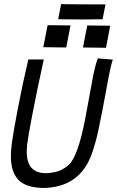

<svg xmlns="http://www.w3.org/2000/svg" viewBox="-20 -932 582 957"><path d="M505.9 -910.2 491.2 -835.9H482.9Q454.6 -835 384.3 -835Q311.5 -835 278.3 -835.9L270 -836.4L284.7 -912.1L293.5 -911.1Q325.2 -910.2 417.5 -910.2Q417.5 -910.2 497.6 -910.2ZM217.3 -806.6 331.5 -805.2 310.1 -695.3 195.8 -696.8ZM415 -805.2 529.3 -803.7 508.3 -693.8 393.6 -695.3ZM467.3 -641.1 542.5 -634.8Q532.2 -605.5 523.4 -558.1Q517.1 -524.4 505.4 -461.9Q493.7 -399.4 488.3 -371.1L482.4 -342.8Q472.2 -289.6 464.6 -257.3Q457 -225.1 443.8 -183.6Q430.7 -142.1 412.6 -111.3Q394.5 -80.6 370.6 -58.1Q308.6 1 202.6 4.9Q111.8 4.9 73 -34.4Q34.2 -73.7 34.2 -152.3Q34.2 -184.1 39.1 -218.3Q46.9 -275.4 66.9 -380.4Q92.3 -512.7 121.1 -635.7H198.2Q165 -484.4 140.1 -355.5Q120.6 -253.9 115.7 -214.4Q113.3 -192.4 113.3 -177.2Q113.3 -121.1 137.5 -95Q161.6 -68.8 210.4 -68.8Q249 -70.8 273.4 -79.8Q297.9 -88.9 322.3 -109.9Q368.7 -151.9 405.3 -342.8Q410.6 -370.6 423.6 -441.9Q436.5 -513.2 444.8 -557.1Q454.1 -603.5 467.3 -641.1Z"/></svg>

Font: Fantasque Sans Mono
Style: Italic
Weight: 400
Italic angle: -11°
Monospace: yes
Designer: Jany Belluz
Version: Version 1.8.0 ; ttfautohint (v1.8.2)